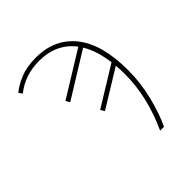

<svg xmlns="http://www.w3.org/2000/svg" viewBox="-195 -854 989 989"><g transform="rotate(-45 300.0 -359.5)"><path d="M485 -334Q485 -368 482 -398L277 -272L264 -294L479 -426Q467 -521 429 -583L183 -431L170 -453L415 -604Q346 -695 220 -695Q116 -695 42 -635L28 -654Q57 -679 105 -699Q153 -719 220 -719Q357 -719 434 -622.5Q511 -526 511 -337Q511 -244 488 -152.5Q465 -61 435 0H407Q485 -170 485 -334Z"/></g></svg>

Font: Noto Sans Mono UI Thin
Style: Regular
Weight: 250
Monospace: yes
Designer: Monotype Design team
Foundry: Monotype Imaging Inc.
Version: Version 1.000